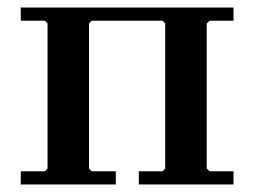

<svg xmlns="http://www.w3.org/2000/svg" viewBox="-20 -489 675 509"><path d="M536 -434 528 -427V-42L536 -35H599V0H348V-35H411L418 -42V-427L411 -434H223L216 -427V-42L223 -35H287V0H35V-35H99L106 -42V-427L99 -434H35V-469H599V-434Z"/></svg>

Font: Brygada 1918 SemiBold
Style: Regular
Weight: 600
Designer: Mateusz Machalski | Borys Kosmynka | Przemek Hoffer
Foundry: NIEPODLEGLA 2018
Version: Version 3.006